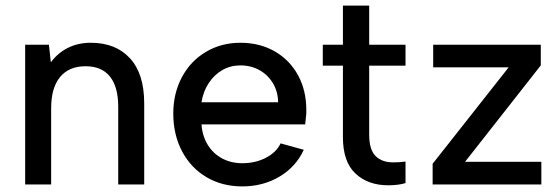

<svg xmlns="http://www.w3.org/2000/svg" viewBox="-20 -660 1991 687"><path d="M70 -500H155L162 -437Q186 -470 222.5 -488.5Q259 -507 305 -507Q394 -507 445 -451.5Q496 -396 496 -290V0H403V-278Q403 -349 373.5 -386Q344 -423 286 -423Q227 -423 195 -384.5Q163 -346 163 -272V0H70Z M600 -254Q600 -326 631 -384Q662 -442 717 -474.5Q772 -507 840 -507Q909 -507 962.5 -476.5Q1016 -446 1046 -391.5Q1076 -337 1076 -267V-253Q1075 -244 1074 -234.5Q1073 -225 1072 -215H701Q704 -173 723.5 -141.5Q743 -110 775 -93Q807 -76 847 -76Q894 -76 931.5 -95.5Q969 -115 984 -147L1067 -124Q1039 -63 980 -28Q921 7 847 7Q775 7 719 -26Q663 -59 631.5 -118.5Q600 -178 600 -254ZM840 -426Q805 -426 776 -409.5Q747 -393 727 -363Q707 -333 701 -294H975Q975 -331 957 -361.5Q939 -392 908.5 -409Q878 -426 840 -426Z M1369 3Q1297 3 1252 -39Q1207 -81 1207 -169V-425H1135V-500H1207V-640H1301V-500H1431V-425H1301V-179Q1301 -124 1324 -101.5Q1347 -79 1387 -79Q1412 -79 1431 -82V-5Q1419 -1 1402.5 1Q1386 3 1369 3Z M1528 -74 1800 -419H1530V-500H1915V-426L1644 -81H1917V0H1528Z"/></svg>

Font: AF Albert Sans Medium
Style: Regular
Weight: 500
Designer: Andreas Rasmussen
Foundry: a.Foundry
Version: Version 1.300;Glyphs 3.2 (3231)